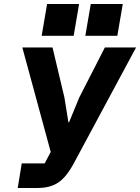

<svg xmlns="http://www.w3.org/2000/svg" viewBox="-20 -934 696 954"><path d="M88 -122H202L232 -179L91 -698H241L300 -450L320 -326H323L374 -450L501 -698H656L347 -123Q310 -54 269.5 -27Q229 0 167 0H68ZM373 -914 346 -756H187L214 -914ZM590 -914 563 -756H404L431 -914Z"/></svg>

Font: iA Writer Mono V
Style: Regular
Weight: 400
Italic angle: -9.5°
Designer: Mike Abbink, Paul van der Laan, Pieter van Rosmalen
Foundry: Bold Monday
Version: Version 2.000